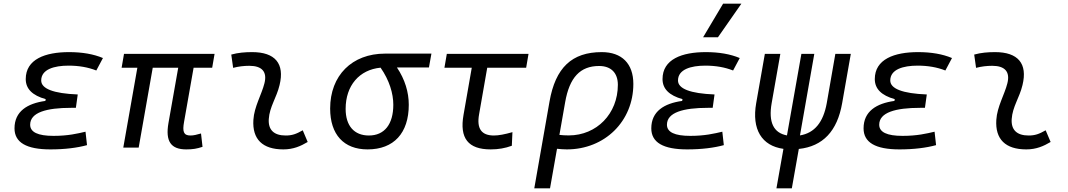

<svg xmlns="http://www.w3.org/2000/svg" viewBox="-20 -815 5899 1060"><path d="M258.3 9.8C338.4 9.8 406.7 1 460.4 -13.7L452.1 -87.9C408.2 -77.6 356 -64.9 275.4 -64.9C189 -64.9 146.5 -85.4 146.5 -126.5C146.5 -194.3 236.3 -219.7 373 -219.7H398.9L409.2 -293.5C274.9 -298.8 207.5 -325.2 207.5 -370.6C207.5 -432.1 278.8 -452.6 358.4 -452.6C415.5 -452.6 465.8 -443.8 511.7 -425.8L548.3 -494.6C496.1 -516.6 433.6 -527.3 360.8 -527.3C230 -527.3 122.1 -488.3 122.1 -378.4C122.1 -324.7 158.7 -288.1 232.4 -267.6L230.5 -257.8C130.9 -244.1 60.1 -200.2 60.1 -106.4C60.1 -28.3 126 9.8 258.3 9.8Z M1008.3 9.8C1044.9 9.8 1067.4 5.9 1098.1 -4.4L1089.8 -78.1C1066.4 -71.3 1048.8 -66.9 1031.2 -66.9C992.7 -66.9 986.8 -89.4 996.1 -141.6L1048.8 -440.9H1151.4L1164.6 -517.6H664.6L651.4 -440.9H738.3L660.6 0H745.6L823.2 -440.9H963.9L910.2 -136.7C892.1 -34.7 923.3 9.8 1008.3 9.8Z M1651.4 -95.7C1614.7 -74.7 1592.3 -66.9 1557.1 -66.9C1492.2 -66.9 1460 -98.1 1463.9 -157.7C1468.3 -225.6 1506.8 -275.4 1523.4 -345.2C1552.7 -464.4 1498.5 -527.3 1372.1 -527.3C1333.5 -527.3 1294.9 -524.4 1256.8 -513.7L1267.1 -440.4C1296.9 -448.2 1326.7 -451.7 1356.4 -451.7C1426.8 -451.7 1456.1 -418.5 1439.9 -355C1424.8 -293.9 1383.3 -226.1 1378.9 -153.3C1372.1 -46.4 1429.2 9.8 1544.4 9.8C1599.6 9.8 1640.1 -8.3 1678.7 -31.2Z M2009.3 9.8C2154.3 9.8 2236.8 -80.1 2236.8 -236.8C2236.8 -305.7 2215.8 -376.5 2171.4 -442.4H2348.1L2361.8 -519H2106C1923.3 -519 1802.7 -398.4 1802.7 -215.8C1802.7 -72.3 1877.9 9.8 2009.3 9.8ZM2081.1 -441.4C2129.9 -371.6 2151.4 -298.3 2151.4 -236.8C2151.4 -128.9 2102.5 -66.9 2016.6 -66.9C1935.1 -66.9 1888.2 -120.6 1888.2 -213.9C1888.2 -342.8 1963.9 -430.2 2081.1 -441.4Z M2689 9.8C2731 9.8 2768.6 3.4 2805.7 -10.3L2809.1 -85.4C2766.1 -73.2 2732.9 -66.9 2707 -66.9C2637.7 -66.9 2610.8 -105 2625 -184.1L2669.9 -440.9H2884.8L2897.9 -517.6H2446.8L2433.6 -440.9H2584.5L2539.1 -181.2C2516.1 -51.8 2564.5 9.8 2689 9.8Z M3302.2 -527.3C3137.2 -527.3 3046.4 -441.4 3013.7 -253.9L2929.7 224.6H3016.6L3055.2 6.3C3073.2 8.3 3090.8 9.8 3109.4 9.8C3318.8 9.8 3476.6 -145.5 3476.6 -351.6C3476.6 -463.9 3413.1 -527.3 3302.2 -527.3ZM3068.4 -70.3 3100.1 -250.5C3124 -387.7 3183.1 -450.7 3287.6 -450.7C3353.5 -450.7 3391.1 -412.6 3391.1 -346.7C3391.1 -187.5 3274.4 -67.4 3120.1 -67.4C3101.1 -67.4 3083.5 -68.4 3068.4 -70.3Z M3773.9 9.8C3854 9.8 3922.4 1 3976.1 -13.7L3967.8 -87.9C3923.8 -77.6 3871.6 -64.9 3791 -64.9C3704.6 -64.9 3662.1 -85.4 3662.1 -126.5C3662.1 -194.3 3752 -219.7 3888.7 -219.7H3914.6L3924.8 -293.5C3790.5 -298.8 3723.1 -325.2 3723.1 -370.6C3723.1 -432.1 3794.4 -452.6 3874 -452.6C3931.2 -452.6 3981.4 -443.8 4027.3 -425.8L4064 -494.6C4011.7 -516.6 3949.2 -527.3 3876.5 -527.3C3745.6 -527.3 3637.7 -488.3 3637.7 -378.4C3637.7 -324.7 3674.3 -288.1 3748 -267.6L3746.1 -257.8C3646.5 -244.1 3575.7 -200.2 3575.7 -106.4C3575.7 -28.3 3641.6 9.8 3773.9 9.8ZM3861.8 -609.4H3943.8L4073.2 -794.9H3972.2Z M4266.6 224.6H4351.6L4390.1 7.3C4522.9 -6.8 4602.5 -90.8 4629.4 -245.6L4677.2 -517.6H4591.8L4544.4 -245.6C4525.4 -140.1 4477.1 -80.6 4396.5 -67.4L4475.6 -517.6H4404.3L4324.7 -67.4C4250.5 -81.1 4221.7 -140.1 4240.2 -245.6L4288.1 -517.6H4202.6L4154.8 -245.6C4129.4 -101.1 4185.1 -9.8 4305.2 6.8Z M4945.8 9.8C5025.9 9.8 5094.2 1 5147.9 -13.7L5139.6 -87.9C5095.7 -77.6 5043.5 -64.9 4962.9 -64.9C4876.5 -64.9 4834 -85.4 4834 -126.5C4834 -194.3 4923.8 -219.7 5060.5 -219.7H5086.4L5096.7 -293.5C4962.4 -298.8 4895 -325.2 4895 -370.6C4895 -432.1 4966.3 -452.6 5045.9 -452.6C5103 -452.6 5153.3 -443.8 5199.2 -425.8L5235.8 -494.6C5183.6 -516.6 5121.1 -527.3 5048.3 -527.3C4917.5 -527.3 4809.6 -488.3 4809.6 -378.4C4809.6 -324.7 4846.2 -288.1 4919.9 -267.6L4918 -257.8C4818.4 -244.1 4747.6 -200.2 4747.6 -106.4C4747.6 -28.3 4813.5 9.8 4945.8 9.8Z M5752.9 -95.7C5716.3 -74.7 5693.8 -66.9 5658.7 -66.9C5593.8 -66.9 5561.5 -98.1 5565.4 -157.7C5569.8 -225.6 5608.4 -275.4 5625 -345.2C5654.3 -464.4 5600.1 -527.3 5473.6 -527.3C5435.1 -527.3 5396.5 -524.4 5358.4 -513.7L5368.7 -440.4C5398.4 -448.2 5428.2 -451.7 5458 -451.7C5528.3 -451.7 5557.6 -418.5 5541.5 -355C5526.4 -293.9 5484.9 -226.1 5480.5 -153.3C5473.6 -46.4 5530.8 9.8 5646 9.8C5701.2 9.8 5741.7 -8.3 5780.3 -31.2Z"/></svg>

Font: Cascadia Code SemiLight
Style: Italic
Weight: 350
Italic angle: -10°
Monospace: yes
Designer: Aaron Bell
Foundry: Saja Typeworks
Version: Version 2404.023